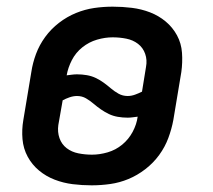

<svg xmlns="http://www.w3.org/2000/svg" viewBox="-20 -548 640 576"><path d="M255 8Q226 8 198 4.5Q170 1 144 -9Q118 -19 97 -36.5Q76 -54 63 -78Q50 -102 47.5 -130.5Q45 -159 50 -188L74 -332Q78 -359 88 -386Q98 -413 115.5 -437Q133 -461 157 -479.5Q181 -498 208 -509Q235 -520 262.5 -524Q290 -528 318 -528Q347 -528 375.5 -524.5Q404 -521 430 -511Q456 -501 477 -483.5Q498 -466 511 -442Q524 -418 526 -389.5Q528 -361 524 -332L500 -188Q495 -161 485 -134Q475 -107 457.5 -83Q440 -59 416 -40.5Q392 -22 365.5 -11Q339 0 311 4Q283 8 255 8ZM363 -260Q374 -260 385 -264Q396 -268 406 -273L418 -347Q422 -368 415.5 -386.5Q409 -405 394 -416.5Q379 -428 359 -432Q339 -436 318 -436Q295 -436 271 -429Q247 -422 227 -406Q207 -390 195.5 -367.5Q184 -345 180 -322Q188 -323 196 -324Q204 -325 211 -325Q226 -325 240.5 -322.5Q255 -320 267.5 -314Q280 -308 291 -300Q302 -292 312.5 -283Q323 -274 335.5 -267Q348 -260 363 -260ZM256 -84Q279 -84 303 -91Q327 -98 346.5 -114Q366 -130 378 -152.5Q390 -175 393 -198Q385 -197 377.5 -196Q370 -195 363 -195Q348 -195 333.5 -197.5Q319 -200 306.5 -206Q294 -212 282.5 -220Q271 -228 260.5 -237Q250 -246 238 -253Q226 -260 211 -260Q200 -260 188.5 -256Q177 -252 168 -247L155 -173Q152 -152 158.5 -133.5Q165 -115 180 -103.5Q195 -92 215 -88Q235 -84 256 -84Z"/></svg>

Font: Iosevka Aile Semibold Oblique
Style: Regular
Weight: 600
Italic angle: -9°
Designer: Belleve Invis
Foundry: Belleve Invis
Version: Version 31.1.0; ttfautohint (v1.8.4)